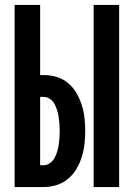

<svg xmlns="http://www.w3.org/2000/svg" viewBox="-20 -755 540 775"><path d="M358 0V-735H461V0ZM39 0V-735H142V-452H156Q183 -452 208.5 -444.5Q234 -437 254.5 -420Q275 -403 288.5 -379.5Q302 -356 310 -331Q318 -306 321 -279.5Q324 -253 324 -226Q324 -200 321 -173.5Q318 -147 310 -121.5Q302 -96 288.5 -73Q275 -50 254.5 -33Q234 -16 208.5 -8Q183 0 156 0ZM142 -88H156Q170 -88 182 -97Q194 -106 200.5 -118Q207 -130 211 -143.5Q215 -157 217 -170.5Q219 -184 220 -198Q221 -212 221 -226Q221 -240 220 -254Q219 -268 217 -281.5Q215 -295 211 -308.5Q207 -322 200.5 -334.5Q194 -347 182 -355.5Q170 -364 156 -364H142Z"/></svg>

Font: Iosevka Term
Style: Bold
Weight: 700
Monospace: yes
Designer: Belleve Invis
Foundry: Belleve Invis
Version: Version 30.0.1